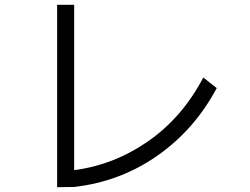

<svg xmlns="http://www.w3.org/2000/svg" viewBox="-20 -784 1040 800"><path d="M218 -4V-764H289V-75Q456 -97 598 -196Q740 -295 827 -461L883 -417Q791 -244 636 -135.5Q481 -27 289 -5Z"/></svg>

Font: IBM Plex Sans SC
Style: Regular
Weight: 400
Designer: Mike Abbink; Paul van der Laan; Pieter van Rosmalen; Eunyou Noh; Wujin Sim; Chorong Kim; Dohee Lee; Yejin We; Jinhee Kim
Foundry: Sandoll Inc.
Version: Version 1.000